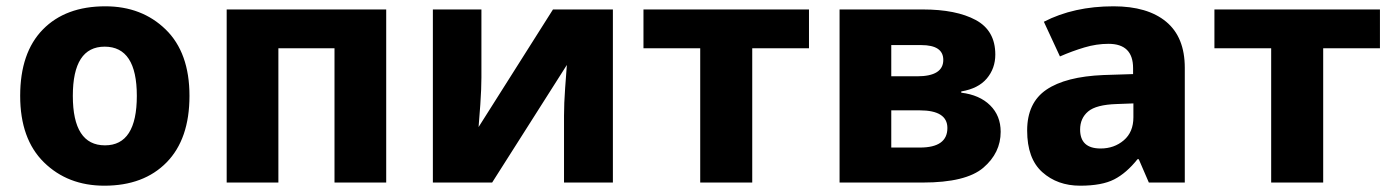

<svg xmlns="http://www.w3.org/2000/svg" viewBox="-20 -579 4420 609"><path d="M581 -275Q581 -412 505.5 -485.5Q430 -559 314 -559Q188 -559 116 -485.5Q44 -412 44 -275Q44 -138 119.5 -64Q195 10 311 10Q436 10 508.5 -64Q581 -138 581 -275ZM211 -275Q211 -431 312 -431Q414 -431 414 -275Q414 -118 313 -118Q211 -118 211 -275Z M1205 -549V0H1041V-426H863V0H699V-549Z M1507 -549H1353V0H1541L1778 -373Q1776 -347 1772.5 -299Q1769 -251 1769 -212V0H1924V-549H1734L1498 -176Q1500 -196 1503.5 -247.5Q1507 -299 1507 -333Z M2546 -426H2366V0H2201V-426H2021V-549H2546Z M3137 -406Q3137 -482 3075 -515.5Q3013 -549 2907 -549H2643V0H2907Q3044 0 3099 -47Q3154 -94 3154 -161Q3154 -212 3120.5 -245Q3087 -278 3029 -285V-289Q3083 -298 3110 -330Q3137 -362 3137 -406ZM2972 -389Q2972 -337 2889 -337H2807V-436H2902Q2972 -436 2972 -389ZM2985 -173Q2985 -111 2898 -111H2807V-229H2897Q2985 -229 2985 -173Z M3575 -251V-207Q3575 -160 3544.5 -134Q3514 -108 3471 -108Q3406 -108 3406 -168Q3406 -204 3431.5 -225.5Q3457 -247 3522 -249ZM3512 -559Q3386 -559 3291 -510L3342 -400Q3381 -417 3419.5 -428.5Q3458 -440 3496 -440Q3574 -440 3574 -363V-344L3480 -341Q3360 -336 3299 -294.5Q3238 -253 3238 -165Q3238 -76 3286 -33Q3334 10 3406 10Q3475 10 3514 -10Q3553 -30 3588 -74H3592L3624 0H3738V-364Q3738 -461 3679 -510Q3620 -559 3512 -559Z M4357 -426H4177V0H4012V-426H3832V-549H4357Z"/></svg>

Font: Noto Sans UI Extra
Style: Regular
Weight: 800
Designer: Monotype Design Team
Foundry: Monotype Imaging Inc.
Version: Version 1.901